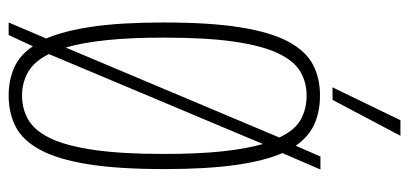

<svg xmlns="http://www.w3.org/2000/svg" viewBox="-271 -665 946 444"><g transform="rotate(90 202.0 -443.0)"><path d="M61 10H32L69 -77Q51 -119 41.5 -185Q32 -251 32 -349Q32 -457 43.5 -527.5Q55 -598 77 -638Q99 -678 130 -694Q161 -710 201 -710Q237 -710 266 -697.5Q295 -685 317 -654L342 -711H372L334 -623Q352 -582 361.5 -515Q371 -448 371 -350Q371 -242 359.5 -172Q348 -102 326 -62Q304 -22 272.5 -6Q241 10 201 10Q166 10 137 -2.5Q108 -15 87 -46ZM67 -349Q67 -271 73 -215Q79 -159 90 -122L298 -616Q281 -652 256.5 -665.5Q232 -679 201 -679Q170 -679 145.5 -664.5Q121 -650 103.5 -613.5Q86 -577 76.5 -513Q67 -449 67 -349ZM201 -21Q232 -21 257 -35.5Q282 -50 299.5 -86Q317 -122 326.5 -186Q336 -250 336 -349Q336 -428 330 -484Q324 -540 313 -578L105 -83Q122 -49 146.5 -35Q171 -21 201 -21ZM182 -739 258 -896H294L211 -739Z"/></g></svg>

Font: Georama Condensed ExtraLight
Style: Regular
Weight: 200
Width: 3
Designer: Jean-Baptiste Levee
Foundry: Production Type
Version: Version 1.000